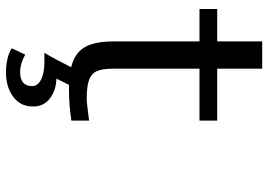

<svg xmlns="http://www.w3.org/2000/svg" viewBox="-147 -527 894 640"><g transform="rotate(90 300.0 -207.0)"><path d="M209 -425V-136Q209 -100 217.5 -82Q226 -64 247.5 -56.5Q269 -49 310 -49Q323 -49 382 -57V2Q331 10 281 10H263L242 52Q281 53 308 73.5Q335 94 335 130Q335 172 302.5 196Q270 220 222 220Q172 220 141 201L162 156Q193 173 220 173Q267 173 267 133Q267 114 245 103Q223 92 189 92H156Q177 57 204 3Q157 -9 137.5 -42Q118 -75 118 -141V-425H10V-484H118V-634H209V-484H382V-425Z"/></g></svg>

Font: Play
Style: Regular
Weight: 400
Designer: Jonas Hecksher (Cyrillic expansion: Cyreal)
Foundry: Jonas Hecksher, Playtype, e-types AS
Version: Version 2.101; ttfautohint (v1.5.65-e2d9)